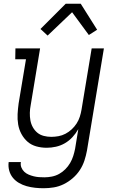

<svg xmlns="http://www.w3.org/2000/svg" viewBox="-20 -777 640 1020"><path d="M212 223Q189 223 166 220.5Q143 218 121.5 212Q100 206 81 195Q62 184 48.5 167.5Q35 151 29 129.5Q23 108 26 84H91Q88 99 93.5 112.5Q99 126 109 135.5Q119 145 132 150.5Q145 156 159 159.5Q173 163 187 164Q201 165 216 165Q235 165 255.5 161Q276 157 294 147Q312 137 327 122Q342 107 352.5 89Q363 71 369 52Q375 33 379 13L396 -91Q383 -68 365 -48.5Q347 -29 324.5 -16Q302 -3 277 2.5Q252 8 228 8Q199 8 172.5 0.5Q146 -7 126.5 -24Q107 -41 94 -65Q81 -89 76.5 -116Q72 -143 73.5 -171Q75 -199 79 -228L118 -462H61L62 -520H193L143 -218Q139 -198 138.5 -177.5Q138 -157 141.5 -137.5Q145 -118 154.5 -101Q164 -84 178.5 -72Q193 -60 212.5 -55Q232 -50 252 -50Q271 -50 290.5 -53.5Q310 -57 328 -66.5Q346 -76 361 -90Q376 -104 387 -121Q398 -138 404 -157Q410 -176 413 -194L467 -520H532L442 23Q437 50 428.5 76Q420 102 404.5 126Q389 150 366.5 169.5Q344 189 318.5 201.5Q293 214 266 218.5Q239 223 212 223ZM233 -588 195 -623 329 -757H409L496 -619L452 -591L363 -712Z"/></svg>

Font: Iosevka HT Light Extended
Style: Italic
Weight: 300
Width: 7
Italic angle: -9°
Monospace: yes
Designer: Belleve Invis
Foundry: Belleve Invis
Version: Version 32.3.0; ttfautohint (v1.8.4)